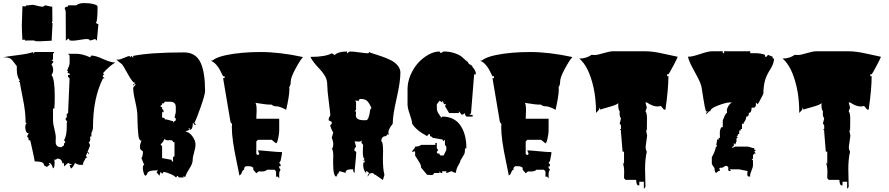

<svg xmlns="http://www.w3.org/2000/svg" viewBox="-22 -1069 5711 1233"><path d="M583 -816.9 559.6 -809.1Q554.7 -809.1 551.5 -813.7Q548.3 -818.4 535.4 -818.4Q522.5 -818.4 490.5 -813Q458.5 -807.6 444.1 -807.6Q429.7 -807.6 422.9 -811Q422.9 -817.9 421.6 -819.1Q420.4 -820.3 414.6 -820.3Q413.1 -819.3 410.6 -815.9Q405.8 -809.1 400.9 -809.1L399.9 -997.1L393.1 -1017.1L401.4 -1025.9L408.7 -1024.4Q413.1 -1024.9 415.5 -1034.7H467.8Q484.4 -1049.3 519 -1049.3Q553.7 -1049.3 579.1 -1042.5Q604.5 -1035.6 604.5 -1027.3Q604.5 -923.3 592.8 -923.3Q603.5 -913.6 609.9 -913.6L600.1 -807.6L591.8 -816.9ZM156.2 -1034.2 184.6 -1038.1Q194.3 -1038.1 217 -1032Q239.7 -1025.9 249.3 -1025.9Q258.8 -1025.9 261.7 -1030.3Q264.6 -1034.7 269 -1034.7L308.1 -1025.9L313.5 -1027.3L314.5 -930.2Q312 -930.2 312 -928.2V-923.8Q312 -922.4 311.5 -921.4Q315.4 -921.4 315.4 -918.5L309.6 -807.6L240.7 -804.2H211.9Q202.1 -804.2 196.8 -809.1H151.4L149.4 -807.6Q145 -809.1 141.6 -809.1H139.2Q137.7 -815.4 132.3 -815.4L122.1 -811Q118.2 -874.5 118.2 -906.2L122.1 -1029.3L138.2 -1028.3Q144.5 -1028.3 145.8 -1029.3Q147 -1030.3 147 -1036.6Q149.9 -1034.2 156.2 -1034.2ZM424.8 -9.3 441.4 -11.2 415 -22.5 389.2 0V-15.1Q387.2 -23.4 380.4 -23.4V-14.2Q378.4 -30.8 370.8 -40.5Q363.3 -50.3 344.2 -50.3Q339.8 -43.5 334.2 -43.5Q328.6 -43.5 327.1 -44.4L328.6 -24.9Q328.6 11.7 318.4 11.7Q311 -13.2 298.8 -22.5Q292.5 -22.5 290.5 -21.5L298.8 -12.7L278.8 3.4L260.3 -7.8Q260.3 -22 247.6 -26.4Q231.4 -32.7 200.7 -32.7Q200.7 -38.6 186.8 -102.8Q172.9 -167 171.9 -168.9Q169.9 -167 167.7 -167Q165.5 -167 162.8 -170.2Q160.2 -173.3 160.2 -176Q160.2 -178.7 162.1 -180.7L151.9 -192.4L162.1 -214.8H151.9Q141.1 -227.5 140.4 -250Q139.6 -272.5 149.4 -277.3L142.1 -282.2V-293Q142.1 -350.6 125.5 -432.9Q108.9 -515.1 105 -543H98.6L105 -553.2Q85.9 -575.2 85.9 -625V-644.5Q78.1 -653.8 69.1 -666Q60.1 -678.2 56.2 -682.9Q52.2 -687.5 44.4 -692.9Q32.2 -701.2 -2 -701.2Q16.6 -705.6 88.9 -714.6Q161.1 -723.6 191.4 -734.9V-723.6L200.7 -734.9H327.1L318.4 -723.6V-689L308.6 -678.2Q309.1 -678.7 312.5 -678.7Q320.3 -678.7 320.3 -671.4Q320.3 -669.4 318.4 -667.5L308.6 -655.3Q319.3 -638.7 319.3 -619.6Q319.3 -600.6 308.6 -587.9Q329.6 -563.5 329.6 -448.2Q329.6 -397.5 327.1 -372.1H318.4V-293Q318.4 -275.4 327.4 -239.5Q336.4 -203.6 336.4 -189.9L335.4 -158.2Q335.4 -123.5 371.1 -123.5L389.2 -135.7V-146.5L397.9 -157.2L389.2 -168.9Q406.7 -195.3 406.7 -256.8V-282.2L410.6 -285.2L397.9 -305.2L406.7 -315.9V-339.8H415L424.8 -565.4L415 -576.2V-587.9H424.8Q426.8 -590.3 426.8 -593Q426.8 -595.7 419.2 -598.4Q411.6 -601.1 411.6 -603.3Q411.6 -605.5 415 -610.4L406.7 -620.1L408.2 -619.6Q410.2 -619.6 412.6 -622.6Q415 -625.5 415 -627.4Q415 -629.4 413.1 -630.4Q425.3 -642.6 425.3 -674.3Q425.3 -706.1 424.8 -712.4L415 -723.6H468.3Q506.3 -723.6 556.6 -701.2L564.9 -712.4Q590.3 -712.4 640.1 -689.9Q689.9 -667.5 718.3 -667.5Q679.2 -644.5 639.2 -598.6L648.9 -589.4H647Q643.6 -589.4 640.6 -586.2Q637.7 -583 637.7 -580.1Q637.7 -577.1 639.2 -576.2L649.9 -565.4H639.2Q575.2 -438 575.2 -252.4Q575.2 -233.9 564.9 -214.8V-192.4H556.6L557.6 -178.2Q557.6 -157.2 547.9 -157.2L556.6 -135.7L539.1 -90.3Q540 -92.3 542.2 -92.3Q544.4 -92.3 546.9 -89.1Q549.3 -85.9 549.3 -83.3Q549.3 -80.6 547.9 -79.1L539.1 -90.3L529.8 -67.4L539.1 -56.6H529.8L511.7 -22.5V-11.2Q508.8 -10.3 493.2 -10.3Q477.5 -10.3 459.5 -22.5Q456.1 -13.2 448 -0.5Q439.9 12.2 432.6 12.7Z M833 -710Q944.3 -732.4 1160.2 -732.4Q1234.9 -732.4 1266.1 -667Q1294.9 -605 1294.9 -484.4Q1294.9 -462.4 1268.1 -385.3Q1241.2 -308.1 1226.6 -280.3L1236.8 -268.1L1228 -266.6L1216.8 -282.2Q1216.8 -235.8 1197.3 -235.8L1197.8 -240.7Q1197.8 -242.2 1194.6 -244.4Q1191.4 -246.6 1188.5 -246.6H1188L1195.3 -235.8L1168 -224.1Q1193.8 -221.7 1213.6 -193.6Q1233.4 -165.5 1233.4 -142.8Q1233.4 -120.1 1224.4 -89.8Q1215.3 -59.6 1215.3 -39.3Q1215.3 -19 1193.1 16.1Q1170.9 51.3 1167 70.3L1157.2 59.6V70.8H1127.4L1118.2 59.6L1107.9 70.8Q1098.6 59.1 1070.8 47.4Q1043 35.6 1028.3 35.6L1019 47.4L1009.3 34.2L1001.5 59.6L983.4 37.1L992.7 24.9H984.4Q922.9 24.9 922.9 49.3L913.1 59.6Q905.8 59.1 900.4 40.3Q895 21.5 895 9.8L897.5 -9.3L901.4 -6.8L904.3 -9.3L886.2 -53.7Q896 -64.9 896 -98.6L894.5 -97.2L878.4 -111.3L876.5 -132.3Q876.5 -137.7 886.2 -167H878.4L871.6 -178.2Q866.2 -189.5 863.3 -241.2Q860.4 -293 860.4 -325Q860.4 -356.9 846.7 -416.5Q833 -476.1 833 -505.9L851.1 -528.3L842.3 -526.9V-540.5L839.4 -539.1Q829.6 -539.1 799.1 -593.5Q768.6 -647.9 763.7 -653.6Q758.8 -659.2 744.9 -669.4Q731 -679.7 725.1 -688L734.9 -686Q750 -686 774.9 -697.5Q799.8 -709 812 -710V-699.7L822.3 -710L833 -697.8ZM1106.9 -381.3Q1106.9 -415.5 1071.8 -415.5H1036.1L1028.3 -404.8H1019Q1019 -397 1017.6 -395Q1016.1 -393.1 1010.3 -393.1V-381.3H1019V-371.1L1028.3 -359.4V-348.6H1019V-313.5H1023.9Q1036.1 -313.5 1036.1 -302.7Q1049.3 -302.7 1065.4 -297.1Q1081.5 -291.5 1089.8 -291.5V-280.3L1098.6 -291.5Q1106.9 -291.5 1106.9 -302.5Q1106.9 -313.5 1098.6 -313.5L1106.9 -348.6ZM1089.8 -31.7 1088.4 -51.8Q1088.4 -64.9 1098.6 -64.9V-155.8H1089.8Q1089.8 -168.9 1069.8 -168.9L1054.7 -168Q1039.6 -168 1036.1 -178.2Q1017.1 -144.5 1010.3 -144.5Q1010.3 -132.8 1019 -132.8V-53.7L1080.6 -42.5Q1080.6 -31.7 1083 -30.8Q1083 -32.7 1085.4 -32.7ZM833 -517.6V-528.3Q839.4 -528.3 842.3 -526.9Q837.4 -524.4 833 -517.6Z M1660.2 32.2 1638.7 31.7 1624 43.5 1604.5 21V8.8Q1594.7 -1.5 1575.7 -1.5H1556.2L1545.9 8.8V21Q1537.1 21 1531.2 38.1Q1525.4 55.2 1517.1 55.2V65.4Q1512.2 39.1 1497.6 -31.2Q1466.8 -174.8 1466.8 -250.5Q1466.8 -265.6 1467.8 -272.9L1458.5 -284.2L1410.6 -567.4H1420.4V-579.1H1410.6Q1409.2 -581.5 1404.5 -591.1Q1399.9 -600.6 1398.4 -603.5Q1397 -606.4 1392.6 -615Q1388.2 -623.5 1386 -627Q1383.8 -630.4 1379.2 -637.5Q1374.5 -644.5 1371.3 -647.9Q1368.2 -651.4 1363.3 -657Q1358.4 -662.6 1354 -666Q1339.4 -676.3 1331.5 -680.2H1342.3Q1368.7 -702.6 1434.1 -715.8Q1528.8 -734.9 1652.1 -734.9Q1775.4 -734.9 1923.8 -702.6Q1904.3 -681.2 1874.8 -626.2Q1845.2 -571.3 1845.2 -546.4Q1845.2 -521.5 1835.4 -510.7L1836.4 -494.6Q1836.4 -455.6 1815.9 -363.8Q1775.4 -386.2 1753.9 -386.2Q1732.4 -386.2 1722.7 -397Q1696.8 -397 1678.5 -399.7Q1660.2 -402.3 1643.3 -404.8Q1626.5 -407.2 1617.2 -408.7Q1626 -403.8 1626 -359.4L1624 -306.6H1771V-227.5Q1771 -212.9 1764.6 -181.9Q1758.3 -150.9 1751 -148.4L1722.7 -171.4H1634.3L1624 -160.6V-80.1L1634.3 -72.3L1643.1 -80.1L1634.3 -103.5Q1657.2 -103 1708.7 -97.7Q1760.3 -92.3 1788.6 -92.3V-80.1L1779.8 -35.6L1771 -23.4L1779.8 -12.7V-1.5H1771V8.8L1779.8 21Q1771 33.2 1771 46.9V77.1L1762.2 65.4H1751V32.2L1741.2 21H1692.9Q1683.1 32.2 1660.2 32.2Z M2312 -16.6 2311 -22.5Q2311 -24.9 2312 -25.9H2319.8V-37.6H2310.1L2319.8 -48.8Q2308.1 -52.2 2308.1 -89.1Q2308.1 -126 2310.1 -138.7L2299.8 -150.9V-168.9Q2297.4 -159.7 2283 -159.7Q2268.6 -159.7 2255.4 -161.1L2264.6 -127L2255.4 -116.2L2253.4 -103L2264.6 -93.8H2265.6Q2265.6 -71.3 2260.5 -25.6Q2255.4 20 2255.4 42.5L2246.1 30.8V18.6H2229Q2197.8 18.6 2196.8 41Q2190.9 40 2177.7 35.4Q2164.6 30.8 2157.2 30.8L2147.9 50.3V42.5L2138.2 65.4Q2117.2 65.4 2117.2 -27.8L2118.2 -70.3Q2118.2 -104 2108.4 -116.2H2111.8Q2118.2 -125 2118.2 -143.3Q2118.2 -161.6 2108.4 -184.1L2118.2 -218.3Q2106.9 -232.9 2098.1 -263.2L2108.4 -274.4V-286.1L2088.4 -296.9Q2088.4 -314 2093.8 -318.4Q2099.1 -322.8 2099.1 -332.5Q2099.1 -342.3 2089.4 -416.5Q2079.6 -490.7 2079.6 -523.2Q2079.6 -555.7 2065.4 -580.1Q2051.3 -604.5 2033.2 -623Q1981.9 -676.8 1971.7 -703.6Q2066.9 -703.6 2108.4 -726.6L2127.9 -715.8Q2149.4 -738.3 2206.5 -738.3V-726.6Q2222.2 -738.3 2226.1 -738.3Q2248 -738.3 2287.1 -732.4Q2326.2 -726.6 2344.2 -726.6L2348.1 -734.9Q2353.5 -731 2377.7 -723.6Q2401.9 -716.3 2429.4 -706.8Q2457 -697.3 2484.9 -683.8Q2512.7 -670.4 2531 -649.2Q2549.3 -627.9 2549.3 -602.5Q2549.3 -543.5 2524.7 -435.8Q2500 -328.1 2500 -274.4Q2467.3 -233.9 2473.1 -210.4Q2473.1 -205.6 2475.6 -202.1L2466.3 -207L2457 -194.8Q2426.8 -194.8 2426.8 -161.1Q2438 -161.1 2438 -98.1L2437 -51.8Q2437 20 2446.8 53.2L2437 86.9L2388.2 53.2Q2381.3 53.2 2378.9 47.9Q2376.5 42.5 2368.7 42.5Q2360.8 42.5 2356.4 44.2Q2352.1 45.9 2350.6 48.1Q2349.1 50.3 2345.7 55.7Q2342.3 61 2338.9 65.4Q2338.9 48.8 2349.6 44.4Q2349.6 43 2332.5 29.3L2329.1 30.8V47.4Q2328.6 41.5 2323.7 35.6Q2310.1 19 2310.1 -14.2Q2312 -14.2 2312 -16.6ZM2264.6 -353.5 2263.2 -327.6Q2263.2 -296.9 2315.9 -296.9H2329.1Q2339.4 -296.9 2346.4 -319.6Q2353.5 -342.3 2353.5 -353.8Q2353.5 -365.2 2363.3 -376Q2347.7 -410.6 2334.2 -422.1Q2320.8 -433.6 2292 -433.6Q2286.1 -433.6 2283 -426.3Q2279.8 -418.9 2278.8 -418.9L2273.9 -422.4H2256.8Q2259.8 -421.9 2262.2 -417.7Q2264.6 -413.6 2264.6 -409.7V-365.2L2255.4 -353.5ZM2147.9 65.4Q2147 62 2147 56.9Q2147 51.8 2147.9 50.3ZM2196.8 41 2203.6 42.5H2196.8Z M2862.3 -342.8 2835.4 -388.2 2844.2 -398.9Q2830.6 -398.9 2829.6 -401.4Q2827.6 -407.7 2820.3 -411.1H2827.6L2817.9 -422.4V-411.1L2800.8 -422.4L2783.2 -398.9V-376Q2783.2 -363.8 2785.6 -357.7Q2788.1 -351.6 2789.1 -348.6Q2790 -345.7 2793.5 -340.8Q2796.9 -335.9 2797.9 -334Q2802.2 -326.7 2808.6 -320.3V-311.5L2817.9 -320.3Q2895 -320.3 2934.1 -264.4Q2973.1 -208.5 2973.1 -116.2H2964.4Q2964.4 -89.4 2959.2 -79.1Q2954.1 -68.8 2946.5 -57.4Q2939 -45.9 2934.6 -37.6Q2934.6 -29.3 2927.7 -18.6Q2906.2 14.6 2906.2 42L2897 35.6V42Q2895 40 2887.7 35.4Q2880.4 30.8 2876.7 30.8Q2873 30.8 2861.8 36.4Q2850.6 42 2844.2 42V30.8H2817.9V42H2808.6L2800.8 30.8V42H2764.6Q2764.6 55.2 2746.6 55.2L2720.7 53.2L2682.6 7.8Q2682.6 -6.8 2673.3 -22.7Q2664.1 -38.6 2654.3 -53.5Q2644.5 -68.4 2644 -69.3V-93.8L2635.7 -100.1L2633.8 -93.8H2624.5Q2624.5 -100.6 2634.3 -109.9Q2644 -119.1 2644 -127.4Q2668.9 -127.4 2682.6 -138.7H2773.9V-150.9H2783.2V-116.2L2792 -106L2783.2 -93.8Q2783.2 -82 2797.4 -82H2800.8Q2800.8 -70.3 2811.5 -70.3L2827.6 -71.3L2844.2 -106V-127.4L2835.4 -138.7V-173.3L2827.6 -162.1L2817.9 -173.3L2756.3 -184.1Q2749.5 -193.8 2739.3 -194.8V-207H2730L2720.7 -194.8Q2648.4 -233.9 2624.5 -275.4Q2624.5 -293 2609.9 -334Q2595.2 -375 2595.2 -398.9V-497.1Q2595.2 -542 2614.3 -586.9Q2633.3 -631.8 2662.8 -664.6Q2692.4 -697.3 2729.2 -717.8Q2766.1 -738.3 2800.8 -738.3L2808.6 -727.5Q2824.7 -738.3 2827.6 -738.3Q2865.7 -738.3 2896.7 -727.8Q2927.7 -717.3 2942.6 -704.8Q2957.5 -692.4 2968.8 -681.9Q2980 -671.4 2983.4 -671.4Q2983.4 -661.1 2998.3 -653.6Q3013.2 -646 3013.2 -636.7Q3020 -632.3 3026.9 -618.9Q3033.7 -605.5 3033.7 -600.3Q3033.7 -595.2 3033.2 -591.3H3022.9L3002.9 -342.8L2993.7 -331.5H3013.2V-320.3H2973.1L2964.4 -331.5V-342.8Q2955.6 -335 2943.8 -331.5L2924.8 -354.5V-342.8Z M3390.1 32.2 3368.7 31.7 3354 43.5 3334.5 21V8.8Q3324.7 -1.5 3305.7 -1.5H3286.1L3275.9 8.8V21Q3267.1 21 3261.2 38.1Q3255.4 55.2 3247.1 55.2V65.4Q3242.2 39.1 3227.5 -31.2Q3196.8 -174.8 3196.8 -250.5Q3196.8 -265.6 3197.8 -272.9L3188.5 -284.2L3140.6 -567.4H3150.4V-579.1H3140.6Q3139.2 -581.5 3134.5 -591.1Q3129.9 -600.6 3128.4 -603.5Q3127 -606.4 3122.6 -615Q3118.2 -623.5 3116 -627Q3113.8 -630.4 3109.1 -637.5Q3104.5 -644.5 3101.3 -647.9Q3098.1 -651.4 3093.3 -657Q3088.4 -662.6 3084 -666Q3069.3 -676.3 3061.5 -680.2H3072.3Q3098.6 -702.6 3164.1 -715.8Q3258.8 -734.9 3382.1 -734.9Q3505.4 -734.9 3653.8 -702.6Q3634.3 -681.2 3604.7 -626.2Q3575.2 -571.3 3575.2 -546.4Q3575.2 -521.5 3565.4 -510.7L3566.4 -494.6Q3566.4 -455.6 3545.9 -363.8Q3505.4 -386.2 3483.9 -386.2Q3462.4 -386.2 3452.6 -397Q3426.8 -397 3408.4 -399.7Q3390.1 -402.3 3373.3 -404.8Q3356.4 -407.2 3347.2 -408.7Q3356 -403.8 3356 -359.4L3354 -306.6H3501V-227.5Q3501 -212.9 3494.6 -181.9Q3488.3 -150.9 3481 -148.4L3452.6 -171.4H3364.3L3354 -160.6V-80.1L3364.3 -72.3L3373 -80.1L3364.3 -103.5Q3387.2 -103 3438.7 -97.7Q3490.2 -92.3 3518.6 -92.3V-80.1L3509.8 -35.6L3501 -23.4L3509.8 -12.7V-1.5H3501V8.8L3509.8 21Q3501 33.2 3501 46.9V77.1L3492.2 65.4H3481V32.2L3471.2 21H3422.9Q3413.1 32.2 3390.1 32.2Z M4120.6 17.6 4123 131.8 4112.8 143.6V98.1H4083.5V121.1H4073.2Q4063.5 111.3 4063.5 85.9H3995.1L3985.4 75.2L3986.3 33.2Q3986.3 -1 3976.1 -26.9L3985.4 -15.1V-95.2H3976.1L3965.8 -220.7V-230.5L3959 -238.3L3965.8 -240.7V-264.2L3957.5 -275.4L3965.8 -308.6Q3957 -321.3 3957 -336.9Q3957 -352.5 3957.5 -354.5Q3948.2 -366.2 3948.2 -391.1V-407.7Q3943.4 -397 3892.1 -382.8Q3840.8 -368.7 3834 -365.2L3825.2 -377.4V-365.2L3805.7 -343.8Q3805.7 -436.5 3789.1 -509.3Q3758.3 -643.6 3698.2 -692.9Q3742.2 -692.9 3776.9 -716.8Q3782.2 -715.8 3798.1 -715.8Q3814 -715.8 3854.2 -727.8Q3894.5 -739.7 3913.6 -739.7H4123Q4170.9 -739.7 4239 -724.1Q4307.1 -708.5 4329.6 -704.6Q4329.6 -698.7 4302 -646.7Q4274.4 -594.7 4270.5 -591.8H4261.7V-580.1H4270.5Q4270.5 -498.5 4251.5 -365.2H4241.7L4222.2 -388.2Q4209 -385.3 4198.7 -385.3Q4170.9 -385.3 4131.8 -411.1H4123L4131.8 -377.4L4123 -354.5Q4132.8 -342.8 4132.8 -307.1Q4132.8 -271.5 4132.3 -252.4Q4131.8 -233.4 4131.8 -230.5Q4131.3 -230.5 4129.4 -232.9Q4127.4 -232.9 4127.4 -229.5L4133.8 -198.2L4124 -125.5Q4124 -107.4 4131.8 -95.2Q4120.6 -49.8 4120.6 17.6Z M4654.8 22 4655.3 9.8Q4655.3 -3.9 4636.7 -3.9Q4635.7 -3.9 4626.5 2.4Q4617.2 8.8 4611.6 8.8Q4606 8.8 4602.1 7.8L4593.3 18.6H4602.1L4600.6 29.3L4595.2 27.3L4575.7 42Q4566.4 33.7 4566.4 7.8L4564.9 8.8L4549.3 -15.1V-60.1Q4569.3 -92.8 4575.7 -127.4H4584L4578.1 -139.6L4584 -173.3H4593.3V-184.1H4602.1Q4600.6 -191.4 4600.6 -215.1Q4600.6 -238.8 4611.3 -252.4H4619.6V-297.9Q4622.6 -301.3 4627 -313.5Q4638.7 -343.8 4647 -343.8Q4646 -346.7 4646 -359.4Q4646 -372.1 4655.5 -387.9Q4665 -403.8 4679.2 -411.1H4663.6Q4641.6 -411.1 4590.6 -392.3Q4539.6 -373.5 4539.6 -354.5H4531.7L4513.7 -334.5V-343.8L4522.5 -354.5H4513.7V-345.2Q4502.9 -380.9 4495.6 -431.4Q4488.3 -481.9 4483.6 -507.1Q4479 -532.2 4460.2 -568.4Q4441.4 -604.5 4422.1 -640.1Q4402.8 -675.8 4396 -704.6Q4424.3 -704.6 4475.1 -722.2Q4525.9 -739.7 4549.3 -739.7H4619.6V-727.5H4627.9V-739.7H4795.9V-727.5H4823.2Q4865.7 -727.5 4890.6 -716.8V-704.6H4899.9L4910.2 -716.8L4939.9 -704.6V-692.9H4948.7Q4948.7 -661.6 4924.8 -624Q4897 -581.1 4888.7 -544.2Q4880.4 -507.3 4880.4 -467.3Q4879.4 -465.8 4870.6 -447.8Q4847.7 -400.4 4841.8 -400.4L4832 -411.1V-388.2L4822.3 -377.4H4804.7Q4804.7 -343.8 4786.6 -343.8V-331.5L4778.8 -320.8H4770Q4770 -303.2 4761 -291.3Q4752 -279.3 4752 -272.5L4743.2 -275.4V-240.7H4734.4V-230.5H4725.1V-208H4716.3V-196.3H4708L4716.3 -184.1Q4707 -184.1 4707 -174.1Q4707 -164.1 4708 -162.1L4698.7 -139.6L4690.4 -151.4L4690.9 -138.7Q4690.9 -127.4 4681.6 -127.4V-117.2Q4695.3 -127.4 4698.7 -127.4H4778.8Q4786.1 -127.4 4800 -122.3Q4814 -117.2 4822.3 -117.2V-106H4832L4822.3 -95.2L4832 -83H4822.3L4813.5 -71.3V-48.8H4804.7L4813.5 -38.6V-3.9Q4813.5 2.9 4804.2 25.9Q4794.9 48.8 4794.9 55.7Q4794.9 62.5 4795.9 64.5H4786.6Q4777.3 64.5 4777.3 50.5Q4777.3 36.6 4778.8 29.3L4725.1 18.6H4663.6L4672.4 29.3H4663.6Q4654.8 29.3 4654.8 22Z M5425.8 17.6 5428.2 131.8 5418 143.6V98.1H5388.7V121.1H5378.4Q5368.7 111.3 5368.7 85.9H5300.3L5290.5 75.2L5291.5 33.2Q5291.5 -1 5281.2 -26.9L5290.5 -15.1V-95.2H5281.2L5271 -220.7V-230.5L5264.2 -238.3L5271 -240.7V-264.2L5262.7 -275.4L5271 -308.6Q5262.2 -321.3 5262.2 -336.9Q5262.2 -352.5 5262.7 -354.5Q5253.4 -366.2 5253.4 -391.1V-407.7Q5248.5 -397 5197.3 -382.8Q5146 -368.7 5139.2 -365.2L5130.4 -377.4V-365.2L5110.8 -343.8Q5110.8 -436.5 5094.2 -509.3Q5063.5 -643.6 5003.4 -692.9Q5047.4 -692.9 5082 -716.8Q5087.4 -715.8 5103.3 -715.8Q5119.1 -715.8 5159.4 -727.8Q5199.7 -739.7 5218.8 -739.7H5428.2Q5476.1 -739.7 5544.2 -724.1Q5612.3 -708.5 5634.8 -704.6Q5634.8 -698.7 5607.2 -646.7Q5579.6 -594.7 5575.7 -591.8H5566.9V-580.1H5575.7Q5575.7 -498.5 5556.6 -365.2H5546.9L5527.3 -388.2Q5514.2 -385.3 5503.9 -385.3Q5476.1 -385.3 5437 -411.1H5428.2L5437 -377.4L5428.2 -354.5Q5438 -342.8 5438 -307.1Q5438 -271.5 5437.5 -252.4Q5437 -233.4 5437 -230.5Q5436.5 -230.5 5434.6 -232.9Q5432.6 -232.9 5432.6 -229.5L5439 -198.2L5429.2 -125.5Q5429.2 -107.4 5437 -95.2Q5425.8 -49.8 5425.8 17.6Z"/></svg>

Font: Butcherman Caps
Style: Regular
Weight: 400
Version: Version 001.003